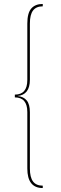

<svg xmlns="http://www.w3.org/2000/svg" viewBox="-20 -834 308 970"><path d="M196 -802Q163 -802 147 -781Q131 -760 131 -715V-431Q131 -355 68 -349Q99 -346 115 -326.5Q131 -307 131 -267V17Q131 62 147 83Q163 104 196 104V116Q118 116 118 17V-268Q118 -342 55 -342V-356Q118 -356 118 -430V-715Q118 -768 138 -791Q158 -814 196 -814Z"/></svg>

Font: Fira Sans Compressed Hair
Style: Regular
Weight: 100
Width: 1
Designer: bBox Type GmbH & Carrois Corporate GbR & Edenspiekermann AG
Foundry: bBox Type GmbH & Carrois Corporate GbR & Edenspiekermann AG
Version: Version 4.301